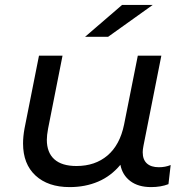

<svg xmlns="http://www.w3.org/2000/svg" viewBox="-20 -757 760 783"><path d="M676 -84 667 -6Q636 6 596 6Q544 6 511.5 -18.5Q479 -43 471 -85Q433 -39 380.5 -16.5Q328 6 264 6Q176 6 125 -41Q74 -88 74 -172Q74 -200 80 -233L139 -530H235L176 -232Q171 -205 171 -187Q171 -135 201.5 -107.5Q232 -80 292 -80Q368 -80 418.5 -123Q469 -166 486 -249L542 -530H638L565 -162Q562 -147 562 -136Q562 -106 579 -90.5Q596 -75 628 -75Q654 -75 676 -84ZM478 -737H603L421 -607H327Z"/></svg>

Font: Montserrat Alternates Medium
Style: Italic
Weight: 500
Italic angle: -11.3°
Designer: Julieta Ulanovsky
Foundry: Julieta Ulanovsky
Version: Version 7.200